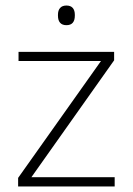

<svg xmlns="http://www.w3.org/2000/svg" viewBox="-20 -674 480 694"><path d="M394.5 -33.5V0H45.5V-31L345 -453.5H47V-486.5H392.5V-456L93.5 -33.5ZM220 -583Q205 -583 197.2 -591.8Q189.5 -600.5 189.5 -617.5V-620.5Q189.5 -636.5 197.2 -645.2Q205 -654 220 -654Q235.5 -654 243 -645.2Q250.5 -636.5 250.5 -620.5V-617.5Q250.5 -600.5 243 -591.8Q235.5 -583 220 -583Z"/></svg>

Font: Anek Latin Medium ExtraLight
Style: Regular
Weight: 250
Version: Version 1.003